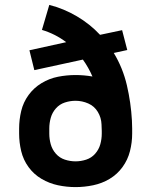

<svg xmlns="http://www.w3.org/2000/svg" viewBox="-20 -755 616 783"><path d="M288 8Q324 8 360 0.5Q396 -7 427 -25.5Q458 -44 479.5 -73.5Q501 -103 510 -138.5Q519 -174 519 -210V-231Q519 -239 518.5 -247.5Q518 -256 518 -264Q514 -336 497.5 -407Q481 -478 444 -539L499 -551L478 -632L388 -613Q347 -657 293.5 -688.5Q240 -720 181 -735L151 -633Q205 -617 250 -583L100 -550L120 -469L318 -512Q341 -480 357 -443Q340 -446 322.5 -447.5Q305 -449 288 -449Q252 -449 216.5 -442Q181 -435 149.5 -416Q118 -397 96.5 -367.5Q75 -338 66.5 -302.5Q58 -267 58 -231V-210Q58 -174 66.5 -138.5Q75 -103 96.5 -73.5Q118 -44 149.5 -25.5Q181 -7 216.5 0.5Q252 8 288 8ZM288 -97Q266 -97 244.5 -104Q223 -111 208 -128Q193 -145 187 -166.5Q181 -188 181 -210V-231Q181 -253 187 -274.5Q193 -296 208 -313Q223 -330 244.5 -337Q266 -344 288 -344Q315 -344 340 -333Q365 -322 379 -298.5Q393 -275 394 -248Q395 -235 395 -221V-210Q395 -188 389 -166.5Q383 -145 368 -128Q353 -111 331.5 -104Q310 -97 288 -97Z"/></svg>

Font: Iosevka Sparkle
Style: Bold
Weight: 700
Designer: Belleve Invis
Foundry: Belleve Invis
Version: Version 4.5.0; ttfautohint (v1.8.3)